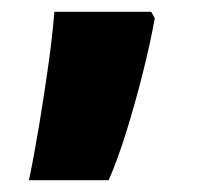

<svg xmlns="http://www.w3.org/2000/svg" viewBox="-20 -166 335 325"><path d="M242 -135Q234 -91 221.5 -41.5Q209 8 194.5 55Q180 102 164 139H29Q38 96 46.5 44.5Q55 -7 62 -57Q69 -107 72 -146H236Z"/></svg>

Font: Noto Sans Hebrew SemiCondensed Black
Style: Regular
Weight: 900
Width: 4
Designer: Ben Nathan
Foundry: Google LLC
Version: Version 3.001; ttfautohint (v1.8.4.7-5d5b)